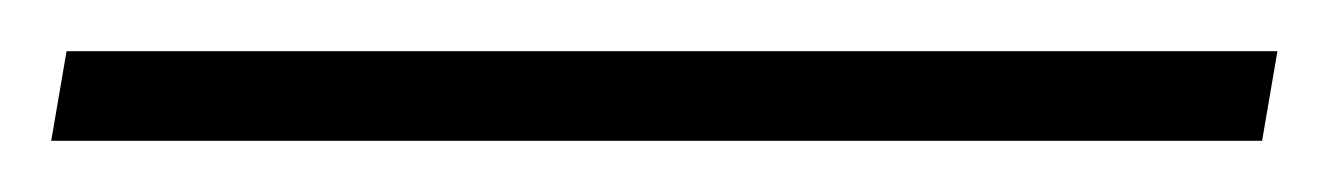

<svg xmlns="http://www.w3.org/2000/svg" viewBox="-25 12 519 75"><path d="M1 32H474L468 67H-5Z"/></svg>

Font: Albert Sans ExtraLight
Style: Italic
Weight: 250
Italic angle: -11.25°
Designer: Andreas Rasmussen
Foundry: a.Foundry
Version: Version 1.025